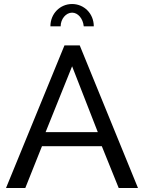

<svg xmlns="http://www.w3.org/2000/svg" viewBox="-20 -936 717 956"><path d="M10 0H106L189 -208H487L571 0H667L377 -710H301ZM207 -278 339 -606 467 -278ZM339 -873C368 -873 393 -844 397 -805H447C447 -868 399 -916 339 -916C279 -916 231 -868 231 -805H282C282 -841 308 -873 339 -873Z"/></svg>

Font: Raleway Med
Style: Regular
Weight: 500
Designer: Matt McInerney, Pablo Impallari, Rodrigo Fuenzalida
Foundry: Matt McInerney, Pablo Impallari, Rodrigo Fuenzalida
Version: Version 3.00 July 28, 2015